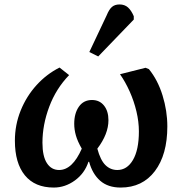

<svg xmlns="http://www.w3.org/2000/svg" viewBox="-20 -829 822 864"><path d="M222 15Q137 15 92 -40Q47 -95 47 -196Q47 -267 73 -331.5Q99 -396 144.5 -446Q190 -496 248 -525L291 -491Q232 -430 201.5 -348.5Q171 -267 171 -187Q171 -126 191 -95Q211 -64 246 -64Q306 -64 348 -160Q329 -193 321.5 -219.5Q314 -246 314 -272Q314 -319 335 -349Q356 -379 394 -379Q428 -379 448 -354Q468 -329 468 -288Q468 -226 418 -160Q432 -108 454.5 -86Q477 -64 508 -64Q552 -64 578.5 -109.5Q605 -155 605 -238Q605 -281 594 -327.5Q583 -374 563.5 -417.5Q544 -461 520 -495L635 -524L650 -518Q690 -469 711.5 -399.5Q733 -330 733 -260Q733 -133 677 -59Q621 15 523 15Q466 15 431 -15.5Q396 -46 381 -101H378Q361 -49 317 -17Q273 15 222 15ZM422 -575 382 -595 460 -760Q471 -787 484 -798Q497 -809 518 -809Q541 -809 556 -795.5Q571 -782 582 -756V-741Z"/></svg>

Font: Literata 12pt SemiBold
Style: Italic
Weight: 600
Italic angle: -2°
Designer: Latin by Veronika Burian and Jose Scaglione. Greek by Irene Vlachou. Cyrillic by Vera Evstafieva
Foundry: TypeTogether
Version: Version 3.002